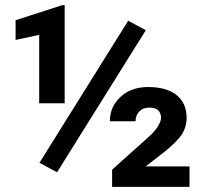

<svg xmlns="http://www.w3.org/2000/svg" viewBox="-20 -731 801 751"><path d="M203.1 -57.1 134.3 -94.2 481.4 -649.9 550.3 -612.8ZM232.9 -327.1H133.3V-594.7L41 -574.7V-651.9L223.6 -710.9H232.9ZM721.2 0H418.5V-67.4L558.6 -192.9Q585.9 -216.8 597.9 -237.3Q609.9 -257.8 609.9 -269Q609.9 -310.1 563.5 -310.1Q539.1 -310.1 524.7 -294.9Q510.3 -279.8 510.3 -256.8H409.7Q409.7 -313.5 451.4 -352.1Q493.2 -390.6 559.1 -390.6Q631.3 -390.6 670.7 -359.1Q710 -327.6 710 -269.5Q710 -235.4 692.4 -207Q674.8 -178.7 622.1 -136.2L549.8 -80.1H721.2Z"/></svg>

Font: RobotoDraft
Style: Bold
Weight: 700
Version: Version 2.001150; 2014